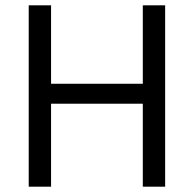

<svg xmlns="http://www.w3.org/2000/svg" viewBox="-20 -702 729 722"><path d="M88 -682H172V-387H517V-682H601V0H517V-312H172V0H88Z"/></svg>

Font: Actor
Style: Regular
Weight: 400
Designer: Thomas Junold
Foundry: Thomas Junold
Version: Version 1.001